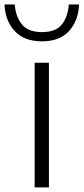

<svg xmlns="http://www.w3.org/2000/svg" viewBox="-58 -814 364 834"><path d="M92.5 0V-541.5H154.5V0ZM124.5 -634.5Q46.5 -634.5 5.5 -679.5Q-35.5 -724.5 -38.5 -794.5H6Q10 -741.5 37.2 -708Q64.5 -674.5 124.5 -674.5Q184.5 -674.5 210.8 -708Q237 -741.5 241 -794.5H285.5Q282.5 -724 242 -679.2Q201.5 -634.5 124.5 -634.5Z"/></svg>

Font: Encode Sans Expanded Expanded Light
Style: Regular
Weight: 300
Width: 7
Designer: Multiple Designers
Foundry: Impallari Type
Version: Version 3.000; ttfautohint (v1.8.3) -l 8 -r 50 -G 200 -x 14 